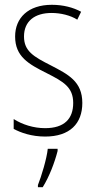

<svg xmlns="http://www.w3.org/2000/svg" viewBox="-20 -559 401 800"><path d="M323 -130C323 -220 264 -249 191 -287C120 -323 80 -346 80 -407C80 -471 125 -505 195 -505C233 -505 274 -495 302 -477L318 -510C285 -528 243 -539 196 -539C97 -539 43 -484 43 -407C43 -323 99 -292 175 -254C244 -219 285 -196 285 -130C285 -64 248 -25 168 -25C120 -25 73 -40 37 -63V-22C66 -6 112 10 168 10C271 10 323 -44 323 -130ZM220 70V61H179C175 102 152 177 138 212V221H158C186 176 208 117 220 70Z"/></svg>

Font: Noto Sans Arabic UI Cn XLt
Style: Regular
Weight: 200
Width: 3
Designer: Monotype Design Team, Nadine Chahine and Nizar Qandah
Foundry: Monotype Imaging Inc.
Version: Version 2.010